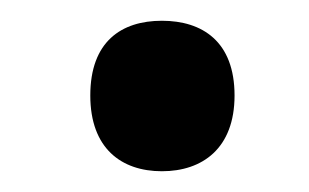

<svg xmlns="http://www.w3.org/2000/svg" viewBox="-20 -689 298 185"><path d="M67 -597C67 -546 97 -524 136 -524C175 -524 206 -546 206 -597C206 -649 175 -669 136 -669C97 -669 67 -649 67 -597Z"/></svg>

Font: Noto Sans Khmer UI SemiCondensed Medium
Style: Regular
Weight: 500
Width: 4
Designer: Danh Hong and the Monotype Design Team
Foundry: Monotype Imaging Inc.
Version: Version 2.002